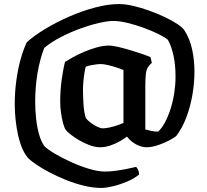

<svg xmlns="http://www.w3.org/2000/svg" viewBox="-20 -724 1018 944"><path d="M479 200Q437 200 392 189Q347 178 303.2 160.2Q259.5 142.5 222.5 123Q185.5 103.5 159.2 85.5Q133 67.5 122 57Q104.5 39.5 91.2 9.8Q78 -20 69.5 -57Q61 -94 56.8 -133.8Q52.5 -173.5 52.5 -211Q52.5 -273 60.5 -330Q68.5 -387 82 -434.8Q95.5 -482.5 111.5 -516Q146.5 -548 201 -581Q255.5 -614 319.2 -642Q383 -670 447 -687Q511 -704 565 -704Q596.5 -704 635.2 -695Q674 -686 714.2 -671.5Q754.5 -657 790.2 -640Q826 -623 851.8 -606Q877.5 -589 886.5 -575Q913 -534.5 924.5 -481.8Q936 -429 936 -371.5Q936 -315 925.8 -256.5Q915.5 -198 895.8 -146Q876 -94 847 -56Q837.5 -47 812.2 -33.8Q787 -20.5 756.5 -10.2Q726 0 701 0Q681.5 0 661.8 -8.2Q642 -16.5 627 -29Q612 -41.5 604.5 -52.5Q588.5 -40.5 566.8 -28.2Q545 -16 520.8 -8Q496.5 0 472 0Q448 0 421 -10Q394 -20 369.2 -34.5Q344.5 -49 326.8 -63.2Q309 -77.5 303 -86Q296.5 -95 290.2 -118Q284 -141 280 -169.5Q276 -198 276 -222Q276 -282 283.8 -336Q291.5 -390 300 -420Q314 -429 338.5 -442.5Q363 -456 393.2 -469Q423.5 -482 455.8 -491Q488 -500 517 -500Q531.5 -500 558.2 -494Q585 -488 616.8 -478.5Q648.5 -469 676.5 -459.5Q704.5 -450 720 -443L726.5 -415Q713.5 -403.5 706.5 -392Q699.5 -380.5 697 -359.8Q694.5 -339 694.5 -299V-87.5Q706.5 -84 724 -80.2Q741.5 -76.5 757.5 -77Q777 -95 792.5 -124.8Q808 -154.5 819.5 -191.5Q831 -228.5 837 -268.5Q843 -308.5 843 -347.5Q843 -405 833 -451Q823 -497 805.5 -528Q792.5 -540 760.8 -555.8Q729 -571.5 688.2 -586.5Q647.5 -601.5 607.5 -611.2Q567.5 -621 537.5 -621Q509.5 -621 466 -611Q422.5 -601 373.2 -583Q324 -565 277.8 -541Q231.5 -517 197.5 -488.5Q175.5 -431 164.2 -363.2Q153 -295.5 153 -224Q153 -182 157.5 -140.8Q162 -99.5 171.8 -64.5Q181.5 -29.5 198 -5.5Q214 10.5 249.5 31.5Q285 52.5 329.5 72.8Q374 93 418.2 106.2Q462.5 119.5 496.5 119.5Q519 119.5 547.5 115.8Q576 112 603.2 106.5Q630.5 101 649.5 96.5Q654.5 102 659 111.2Q663.5 120.5 664.5 133.5Q639.5 154.5 604 169.2Q568.5 184 534.8 192Q501 200 479 200ZM485.5 -93Q499 -93 518.5 -97.2Q538 -101.5 557 -108Q576 -114.5 587 -119.5V-379.5Q572 -386.5 550.2 -393.2Q528.5 -400 508.5 -404.5Q488.5 -409 476 -409Q466 -409 452 -407.2Q438 -405.5 424.8 -402.8Q411.5 -400 401.5 -396Q398.5 -386 395.2 -365.8Q392 -345.5 390 -323Q388 -300.5 388 -283Q388 -252.5 390.5 -211.8Q393 -171 402 -143.5Q409.5 -133.5 424.8 -121.5Q440 -109.5 457.2 -101.2Q474.5 -93 485.5 -93Z"/></svg>

Font: Texturina Medium
Style: Regular
Weight: 500
Designer: Guillermo Torres Carreño
Foundry: Omnibus-Type
Version: Version 1.003